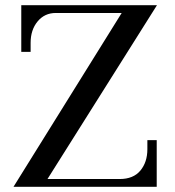

<svg xmlns="http://www.w3.org/2000/svg" viewBox="-20 -720 674 740"><path d="M32 0 449 -670H195Q152 -670 125 -637.5Q98 -605 98 -555V-520H62V-700H585L163 -30H441Q494 -30 521 -62.5Q548 -95 548 -145V-180H584V0Z"/></svg>

Font: Bentinck
Style: Regular
Weight: 400
Designer: Jörg Drees
Foundry: Jörg Drees
Version: Version 1.000; ttfautohint (v1.8.4.7-5d5b)